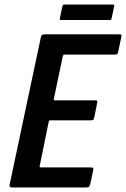

<svg xmlns="http://www.w3.org/2000/svg" viewBox="-20 -824 554 844"><path d="M31 0Q26 0 23.5 -3Q21 -6 22 -11L160 -662Q162 -673 174 -673H502Q512 -673 513.5 -671.5Q515 -670 513 -660L500 -599Q498 -588 495 -586Q492 -584 483 -584H266Q260 -584 259 -583Q258 -582 256 -577L217 -391Q216 -386 217 -384.5Q218 -383 222 -383H395Q406 -383 407.5 -380.5Q409 -378 406 -366L395 -311Q393 -300 390 -297.5Q387 -295 377 -295H204Q199 -295 197 -294Q195 -293 194 -288L155 -97Q154 -92 154.5 -90Q155 -88 160 -88H376Q388 -88 389.5 -85.5Q391 -83 389 -72L377 -16Q374 -5 370.5 -2.5Q367 0 357 0ZM470 -741Q469 -738 467.5 -737Q466 -736 459 -736H250Q244 -736 243 -737.5Q242 -739 243 -743L254 -795Q256 -801 257.5 -802.5Q259 -804 265 -804H474Q480 -804 481.5 -802.5Q483 -801 482 -796Z"/></svg>

Font: Glory SemiBold
Style: Italic
Weight: 600
Italic angle: -12°
Designer: Robert Leuschke
Foundry: Robert Leuschke
Version: Version 1.011